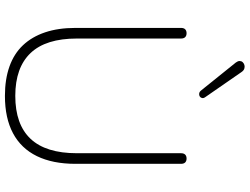

<svg xmlns="http://www.w3.org/2000/svg" viewBox="-134 -846 989 760"><g transform="rotate(90 360.0 -466.5)"><path d="M360 8Q294 8 243.5 -10Q193 -28 159.5 -63.5Q126 -99 108.5 -151Q91 -203 91 -271V-689Q91 -700 96.5 -705.5Q102 -711 112 -711Q122 -711 127.5 -705.5Q133 -700 133 -689V-277Q133 -154 190.5 -93.5Q248 -33 360 -33Q473 -33 530 -93.5Q587 -154 587 -277V-689Q587 -700 592.5 -705.5Q598 -711 608 -711Q618 -711 623.5 -705.5Q629 -700 629 -689V-271Q629 -181 598.5 -118.5Q568 -56 508 -24Q448 8 360 8ZM339 -768 228 -906Q222 -914 222 -921Q222 -928 226.5 -933Q231 -938 238 -940Q245 -942 252.5 -939.5Q260 -937 266 -928L365 -785Q370 -778 368.5 -772Q367 -766 362 -763Q357 -760 350.5 -761Q344 -762 339 -768Z"/></g></svg>

Font: Nunito ExtraLight
Style: Regular
Weight: 200
Designer: Vernon Adams
Foundry: Vernon Adams
Version: Version 3.602